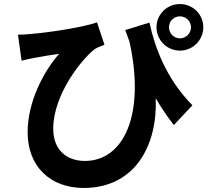

<svg xmlns="http://www.w3.org/2000/svg" viewBox="-20 -858 1040 952"><path d="M601 -709C608 -689 615 -670 622 -651C702 -289 593 -60 401 -60C315 -60 244 -110 244 -220C244 -386 381 -561 449 -614C463 -623 484 -631 498 -636L461 -747C396 -724 230 -697 126 -689C107 -687 87 -686 69 -686L87 -557C110 -563 126 -566 145 -570C180 -577 235 -586 273 -591C194 -501 117 -351 117 -202C117 -32 230 74 395 74C653 74 762 -143 752 -371C781 -321 811 -278 842 -238L934 -336C804 -468 748 -622 721 -746ZM872 -668C842 -668 818 -692 818 -723C818 -753 842 -777 872 -777C902 -777 927 -753 927 -723C927 -692 902 -668 872 -668ZM872 -838C808 -838 756 -787 756 -723C756 -659 808 -607 872 -607C936 -607 988 -659 988 -723C988 -787 936 -838 872 -838Z"/></svg>

Font: Genne Gothic Bold
Style: Regular
Weight: 700
Designer: Ryoko NISHIZUKA (kana & ideographs); Paul D. Hunt (Latin, Greek & Cyrillic); Wenlong ZHANG (bopomofo); Sandoll Communica
Foundry: Adobe Systems Incorporated
Version: Version 1.004;PS 1.004;hotconv 16.6.51;makeotf.lib2.5.65220